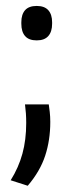

<svg xmlns="http://www.w3.org/2000/svg" viewBox="-20 -478 239 630"><path d="M140 -135.5Q141.5 -126 143.2 -110.8Q145 -95.5 145 -78Q145 -18 128.2 33Q111.5 84 71 131.5L15 113.5Q41 72 53.5 26.5Q66 -19 66 -74.5Q66 -91 65 -105.8Q64 -120.5 62 -135.5ZM100.5 -345.5Q74.5 -345.5 62.2 -359.8Q50 -374 50 -400V-405Q50 -430.5 62.2 -444.5Q74.5 -458.5 100.5 -458.5Q126 -458.5 138.5 -444.5Q151 -430.5 151 -405V-400Q151 -374 138.5 -359.8Q126 -345.5 100.5 -345.5Z"/></svg>

Font: Anek Gujarati
Style: Regular
Weight: 400
Designer: Mrunmayee Ghaisas (Gujarati), Yesha Goshar (Latin)
Foundry: Ek Type
Version: Version 1.003